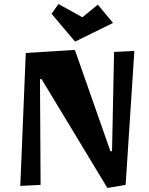

<svg xmlns="http://www.w3.org/2000/svg" viewBox="-20 -911 732 946"><path d="M642 -660 599 0 509 15 185 -521H177L180 0L80 5L107 -650L349 -665L524 -166H532L542 -655ZM537 -798 350 -706 234 -843 268 -891 386 -826 462 -888Z"/></svg>

Font: Joti One
Style: Regular
Weight: 400
Designer: Eduardo Rodriguez Tunni
Foundry: Eduardo Rodriguez Tunni
Version: Version 1.001